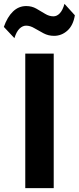

<svg xmlns="http://www.w3.org/2000/svg" viewBox="-46 -979 410 999"><path d="M85.5 0V-700H233.5V0ZM29 -780.5 -26 -839Q-8 -890.5 21.5 -919Q51 -947.5 90.5 -947.5Q119.5 -947.5 143.2 -934Q167 -920.5 188.5 -907.2Q210 -894 232 -894Q250.5 -894 265.5 -910.2Q280.5 -926.5 289.5 -959L343.5 -899.5Q335 -847 304.8 -819.8Q274.5 -792.5 235 -792.5Q205.5 -792.5 180.5 -805.8Q155.5 -819 133.2 -832.2Q111 -845.5 90 -845.5Q71.5 -845.5 55.5 -830Q39.5 -814.5 29 -780.5Z"/></svg>

Font: Geologica Roman SemiBold
Style: Regular
Weight: 600
Designer: Sindre Bremnes, Frode Helland
Foundry: Monokrom Skriftforlag AS
Version: Version 1.010;gftools[0.9.28]